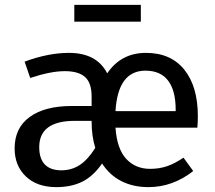

<svg xmlns="http://www.w3.org/2000/svg" viewBox="-20 -756 883 788"><path d="M790 -232H454Q460 -145 498 -104Q536 -63 596 -63Q634 -63 666 -74Q698 -85 733 -109L773 -54Q689 12 589 12Q526 12 477.5 -13Q429 -38 399 -85Q363 -33 318 -10.5Q273 12 211 12Q132 12 86 -32Q40 -76 40 -147Q40 -231 102 -276Q164 -321 275 -321H356V-360Q356 -416 329 -440Q302 -464 246 -464Q188 -464 104 -436L81 -503Q178 -539 263 -539Q377 -539 420 -455Q477 -539 579 -539Q681 -539 736.5 -470Q792 -401 792 -279Q792 -256 790 -232ZM701 -306Q701 -384 670 -425Q639 -466 577 -466Q464 -466 454 -300H701ZM371 -149Q356 -197 356 -257V-260H287Q141 -260 141 -152Q141 -105 164 -81Q187 -57 232 -57Q274 -57 307.5 -79Q341 -101 371 -149ZM285 -667V-736H558V-667Z"/></svg>

Font: Fira Sans
Style: Regular
Weight: 400
Designer: bBox Type GmbH & Carrois Corporate GbR & Edenspiekermann AG
Foundry: bBox Type GmbH & Carrois Corporate GbR & Edenspiekermann AG
Version: Version 4.301